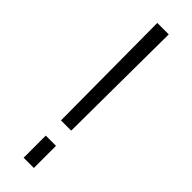

<svg xmlns="http://www.w3.org/2000/svg" viewBox="-247 -715 719 719"><g transform="rotate(45 113.0 -355.5)"><path d="M138.7 -197.8H84.5L81.5 -710.9H142.1ZM138.7 -117.2H84.5V0H138.7Z"/></g></svg>

Font: Melbourne
Style: Light
Weight: 300
Designer: Google
Version: Version 2.000980; 2014